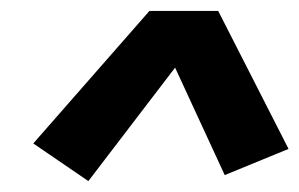

<svg xmlns="http://www.w3.org/2000/svg" viewBox="-20 -765 549 352"><path d="M142 -433 41 -502 254 -745H380L509 -492L392 -444L301 -641Z"/></svg>

Font: Iosevka Curly Extrabold
Style: Italic
Weight: 800
Italic angle: -9°
Monospace: yes
Designer: Belleve Invis
Foundry: Belleve Invis
Version: Version 22.1.2; ttfautohint (v1.8.4)